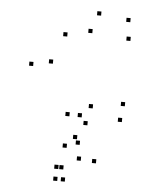

<svg xmlns="http://www.w3.org/2000/svg" viewBox="-57 -582 734 934"><g transform="rotate(5 310.0 -115.0)"><path d="M92.3 -242.3V-262.3H72.3V-242.3ZM380.3 22V2H360.3V22ZM546 -8.2V-28.2H526V-8.2ZM553.7 -86.2V-106.2H533.7V-86.2ZM399 -62.2V-82.2H379V-62.2ZM187 -262V-282H167V-262ZM245 -399.7V-419.7H225V-399.7ZM365.2 -426.5V-446.5H345.2V-426.5ZM553 -405V-425H533V-405ZM544.5 -495.8V-515.8H524.5V-495.8ZM400.3 -515.3V-535.3H380.3V-515.3ZM351.3 120V100H331.3V120ZM349.3 -14V-34H329.3V-14ZM289.3 -14V-34H269.3V-14ZM289.3 140V120H269.3V140ZM363.3 196.7V176.7H343.3V196.7ZM282.2 246.3V226.3H262.2V246.3ZM257.7 246.3V226.3H237.7V246.3ZM257.7 304.5V284.5H237.7V304.5ZM294.7 304.5V284.5H274.7V304.5ZM438 202.7V182.7H418V202.7ZM335.8 94V74H315.8V94Z"/></g></svg>

Font: Monaspace Argon Dots Var
Style: Regular
Weight: 400
Designer: Riley Cran and the Lettermatic Team
Version: Version 1.100 (Monaspace Argon Dots)